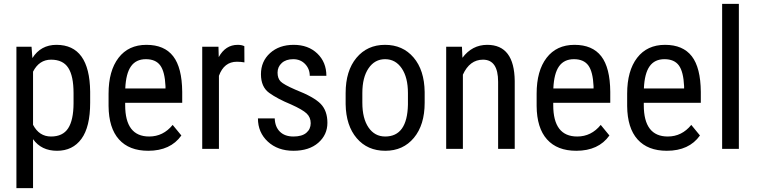

<svg xmlns="http://www.w3.org/2000/svg" viewBox="-20 -770 3913 993"><path d="M360.4 -288.1Q360.4 -377 333 -419.2Q305.7 -461.4 244.1 -461.4Q182.6 -461.4 150.9 -399.4V-124.5Q182.6 -64 243.7 -64Q304.7 -64 332.3 -106.2Q359.9 -148.4 360.4 -235.4ZM272 -538.1Q443.4 -538.1 446.3 -296.4V-238.8Q446.3 -113.3 401.1 -51.8Q356 9.8 274.9 9.8Q193.8 9.8 150.9 -50.3V203.1H64.9V-528.3H143.1L147.5 -469.7Q190.9 -538.1 272 -538.1Z M627.9 -312.5H835.9V-324.2Q832.5 -399.4 808.8 -431.6Q785.2 -463.9 734.4 -463.9Q683.6 -463.9 657.5 -427Q631.3 -390.1 627.9 -312.5ZM751.5 -64Q824.2 -64 873 -124L918 -69.3Q861.8 9.8 746.6 9.8Q647.9 9.8 595.2 -49.1Q542.5 -107.9 541.5 -221.7V-285.6Q541.5 -403.8 593 -470.9Q644.5 -538.1 737.3 -538.1Q830.1 -538.1 875.7 -479Q921.4 -419.9 922.4 -294.9V-238.3H627.4V-226.1Q627.4 -64 751.5 -64Z M1205.1 -450.7Q1138.7 -450.7 1112.3 -377.9V0H1025.9V-528.3H1109.9L1111.3 -474.6Q1146 -538.1 1209.5 -538.1Q1230 -538.1 1243.7 -531.2L1244.1 -447.3Q1226.1 -450.7 1205.1 -450.7Z M1484.9 -230Q1415 -258.8 1372.3 -289.6Q1329.6 -320.3 1329.6 -386.2Q1329.6 -452.6 1376.7 -495.4Q1423.8 -538.1 1499 -538.1Q1574.2 -538.1 1621.1 -493.2Q1668 -448.2 1668 -377.9H1582Q1582 -413.6 1558.1 -438.7Q1534.2 -463.9 1496.6 -463.9Q1459 -463.9 1437.3 -444.1Q1415.5 -424.3 1415.5 -394.5Q1415.5 -364.7 1431.4 -348.6Q1447.3 -332.5 1507.8 -306.2Q1604 -268.6 1638.7 -232.7Q1673.3 -196.8 1673.3 -134.8Q1673.3 -72.8 1626 -31.5Q1578.6 9.8 1497.6 9.8Q1416.5 9.8 1365.2 -37.6Q1314 -85 1314 -157.7H1400.9Q1402.3 -113.8 1427.7 -88.9Q1453.1 -64 1497.6 -64Q1542 -64 1564.5 -83.3Q1586.9 -102.5 1586.9 -132.8Q1586.9 -163.1 1565.9 -183.1Q1544.9 -203.1 1484.9 -230Z M1854 -238.8Q1854 -157.2 1886 -110.6Q1918 -64 1972.2 -64Q2086.4 -64 2089.8 -229V-288.6Q2089.8 -369.6 2057.6 -416.7Q2025.4 -463.9 1971.7 -463.9Q1918 -463.9 1886 -416.7Q1854 -369.6 1854 -289.1ZM1767.6 -288.6Q1767.6 -403.8 1823.5 -470.9Q1879.4 -538.1 1971.2 -538.1Q2063 -538.1 2118.9 -472.7Q2174.8 -407.2 2176.3 -294.4V-238.8Q2176.3 -124 2120.6 -57.1Q2064.9 9.8 1972.7 9.8Q1880.4 9.8 1825 -55.2Q1769.5 -120.1 1767.6 -231Z M2556.2 -347.2Q2556.2 -461.4 2478 -461.4Q2409.2 -461.4 2374 -383.8V0H2287.6V-528.3H2369.1L2371.6 -471.2Q2421.9 -538.1 2500 -538.1Q2640.1 -538.1 2642.1 -351.1V0H2556.2Z M2841.8 -312.5H3049.8V-324.2Q3046.4 -399.4 3022.7 -431.6Q2999 -463.9 2948.2 -463.9Q2897.5 -463.9 2871.3 -427Q2845.2 -390.1 2841.8 -312.5ZM2965.3 -64Q3038.1 -64 3086.9 -124L3131.8 -69.3Q3075.7 9.8 2960.4 9.8Q2861.8 9.8 2809.1 -49.1Q2756.3 -107.9 2755.4 -221.7V-285.6Q2755.4 -403.8 2806.9 -470.9Q2858.4 -538.1 2951.2 -538.1Q3043.9 -538.1 3089.6 -479Q3135.3 -419.9 3136.2 -294.9V-238.3H2841.3V-226.1Q2841.3 -64 2965.3 -64Z M3310.1 -312.5H3518.1V-324.2Q3514.6 -399.4 3491 -431.6Q3467.3 -463.9 3416.5 -463.9Q3365.7 -463.9 3339.6 -427Q3313.5 -390.1 3310.1 -312.5ZM3433.6 -64Q3506.3 -64 3555.2 -124L3600.1 -69.3Q3543.9 9.8 3428.7 9.8Q3330.1 9.8 3277.3 -49.1Q3224.6 -107.9 3223.6 -221.7V-285.6Q3223.6 -403.8 3275.1 -470.9Q3326.7 -538.1 3419.4 -538.1Q3512.2 -538.1 3557.9 -479Q3603.5 -419.9 3604.5 -294.9V-238.3H3309.6V-226.1Q3309.6 -64 3433.6 -64Z M3801.3 0H3714.8V-750H3801.3Z"/></svg>

Font: RobotoCondensed-Regular
Style: Regular
Weight: 400
Designer: Google
Version: Version 2.001201; 2014